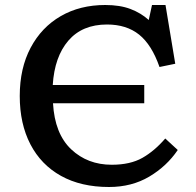

<svg xmlns="http://www.w3.org/2000/svg" viewBox="-20 -734 783 768"><path d="M416 14Q304 14 224 -30.5Q144 -75 101.5 -157Q59 -239 59 -350Q59 -461 102.5 -543Q146 -625 223 -669.5Q300 -714 401 -714Q460 -714 502 -698Q544 -682 575 -654L588 -714H642L681 -479L618 -466Q587 -555 536.5 -595.5Q486 -636 408 -636Q309 -636 253.5 -571.5Q198 -507 191 -394H557V-321H192Q199 -199 264.5 -137Q330 -75 427 -75Q501 -75 549.5 -102.5Q598 -130 641 -180L691 -134Q647 -69 577 -27.5Q507 14 416 14Z"/></svg>

Font: Literata 7pt Medium
Style: Regular
Weight: 500
Designer: Latin by Veronika Burian and Jose Scaglione. Greek by Irene Vlachou. Cyrillic by Vera Evstafieva.
Foundry: TypeTogether
Version: Version 3.002